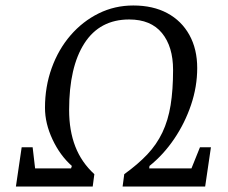

<svg xmlns="http://www.w3.org/2000/svg" viewBox="-20 -680 831 700"><path d="M38 0 59 -143H99L108 -66H239L242 -75Q199 -113 171.5 -171.5Q144 -230 144 -287Q144 -364 168.5 -432Q193 -500 237 -551Q281 -602 339.5 -631Q398 -660 466 -660Q538 -660 590 -632Q642 -604 670.5 -552.5Q699 -501 699 -432Q699 -364 676.5 -297.5Q654 -231 615 -173.5Q576 -116 525 -75L524 -66H678L709 -143H749L728 0H427L433 -45Q483 -81 517 -117Q551 -153 572 -197Q593 -241 602 -296.5Q611 -352 611 -425Q611 -510 570.5 -559.5Q530 -609 451 -609Q344 -609 288 -522.5Q232 -436 232 -279Q232 -204 254.5 -146Q277 -88 324 -45L318 0Z"/></svg>

Font: Faustina
Style: Italic
Weight: 400
Italic angle: -8°
Designer: Alfonso Garcia
Foundry: http://www.omnibus-type.com
Version: Version 1.200